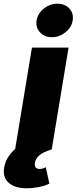

<svg xmlns="http://www.w3.org/2000/svg" viewBox="-76 -801 410 1029"><path d="M4.9 0 95.2 -545.9H291.5L201.2 0ZM68.4 208Q3.4 208 -29.5 178.7Q-62.5 149.4 -53.7 97.7Q-48.3 63.5 -27.8 34.2Q-7.3 4.9 19.5 -13.2L201.2 0Q154.8 13.7 134.8 31.5Q114.7 49.3 111.3 70.8Q106 104.5 136.7 104.5Q152.3 104.5 169.4 95.2L188.5 183.1Q166 194.8 132.3 201.4Q98.6 208 68.4 208ZM202.1 -601.6Q162.1 -601.6 138.2 -627.9Q114.3 -654.3 120.1 -691.4Q126.5 -729 159.2 -755.1Q191.9 -781.2 231.9 -781.2Q272 -781.2 295.9 -755.1Q319.8 -729 313.5 -691.4Q307.6 -654.3 274.9 -627.9Q242.2 -601.6 202.1 -601.6Z"/></svg>

Font: Inter Black
Style: Italic
Weight: 900
Italic angle: -9.39999°
Designer: Rasmus Andersson
Foundry: rsms
Version: Version 4.000;git-a52131595